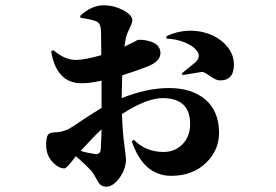

<svg xmlns="http://www.w3.org/2000/svg" viewBox="-20 -621 1040 724"><path d="M360 -58Q362 -94 363 -133Q335 -108 284 -52Q306 -45 339 -40Q358 -38 360 -58ZM439 -251Q534 -289 617 -289Q702 -289 753 -247Q806 -202 806 -120Q806 -55 758 -8Q707 42 626 42Q521 42 477 -88L485 -94Q529 -48 597 -48Q639 -48 667 -76Q697 -106 697 -153Q697 -251 593 -251Q533 -251 440 -191Q442 -123 449 -73Q455 -28 455 -20Q455 14 432 48Q407 83 380 83Q360 83 349 63Q330 29 326 25Q298 -5 266 -32Q232 14 223 14Q202 14 181 -7Q154 -34 154 -74Q154 -103 161 -113Q168 -122 189 -122Q209 -122 236 -133Q245 -137 286 -165Q334 -197 363 -214V-317Q320 -307 288 -307Q193 -307 173 -427L181 -432Q225 -394 269 -395Q303 -396 362 -413L361 -502Q360 -533 344 -540Q330 -547 284 -554L282 -561Q325 -601 371 -601Q409 -601 444 -583Q479 -564 479 -545Q479 -534 469 -515Q458 -492 455 -481Q452 -466 449 -445Q506 -472 496 -470Q518 -473 542 -466Q583 -456 585 -423Q586 -395 551 -377Q528 -365 441 -337Q439 -285 439 -266ZM607 -484Q660 -510 721 -504Q781 -497 822 -461Q862 -425 862 -377Q862 -315 805 -318Q795 -319 772 -334Q750 -350 742 -350L669 -338L665 -344Q714 -383 719 -388Q735 -406 727 -422Q715 -445 677 -461Q642 -475 608 -475Z"/></svg>

Font: Source Han Serif CN Heavy
Style: Regular
Weight: 900
Designer: Ryoko NISHIZUKA  (kana & ideographs); Frank Grießhammer (Latin, Greek & Cyrillic); Wenlong ZHANG  (bopomofo); Sandoll Co
Foundry: Adobe Systems Incorporated
Version: Version 1.000;PS 1;hotconv 16.6.53;makeotf.lib2.5.65590